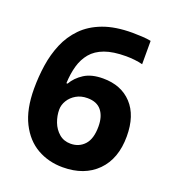

<svg xmlns="http://www.w3.org/2000/svg" viewBox="-134 -823 839 935"><g transform="rotate(20 286.0 -356.0)"><path d="M35 -303Q35 -365 44 -425Q53 -485 75.5 -538.5Q98 -592 138.5 -633.5Q179 -675 241.5 -698.5Q304 -722 393 -722Q414 -722 442 -720.5Q470 -719 489 -715V-594Q470 -599 447.5 -601.5Q425 -604 403 -604Q336 -604 292.5 -588Q249 -572 224 -542Q199 -512 187.5 -471.5Q176 -431 174 -381H180Q200 -416 237.5 -440Q275 -464 335 -464Q429 -464 484 -405Q539 -346 539 -238Q539 -122 473.5 -56Q408 10 296 10Q223 10 164 -23.5Q105 -57 70 -126.5Q35 -196 35 -303ZM293 -111Q337 -111 365 -141.5Q393 -172 393 -236Q393 -288 369 -318Q345 -348 296 -348Q263 -348 238 -333.5Q213 -319 199 -296Q185 -273 185 -249Q185 -216 197 -184.5Q209 -153 233.5 -132Q258 -111 293 -111Z"/></g></svg>

Font: Noto Sans Adlam Unjoined
Style: Bold
Weight: 700
Version: Version 3.001